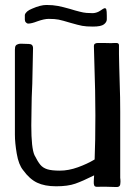

<svg xmlns="http://www.w3.org/2000/svg" viewBox="-20 -744 549 773"><path d="M374 8Q362 9 359.5 3Q357 -3 357.5 -11.5Q358 -20 358 -24L359 -38Q313 -15 283 -4.5Q253 6 206 6Q160 6 129.5 -8.5Q99 -23 73 -59Q55 -81 47.5 -125Q40 -169 40 -202V-376V-544Q40 -556 43.5 -560.5Q47 -565 55 -567Q58 -568 66 -568L96 -567Q113 -567 113 -550L110 -407Q107 -347 107 -309L106 -239Q106 -147 119 -119Q132 -93 142.5 -80.5Q153 -68 170.5 -62.5Q188 -57 221 -57Q256 -57 293.5 -70.5Q331 -84 361 -102Q364 -174 364 -280Q364 -374 360 -486L358 -559Q358 -571 375 -571H396Q404 -571 416 -570.5Q428 -570 443 -571H448Q459 -571 459 -562V-526L460 -478Q465 -319 464 -295V-28Q465 -22 465 -12Q465 0 461.5 4.5Q458 9 449 9Q394 7 374 8ZM264 -652Q231 -662 216 -665Q201 -668 176 -668Q158 -668 130 -658Q107 -649 93 -649Q89 -649 84.5 -653.5Q80 -658 80 -665V-684Q84 -699 109 -709Q143 -724 167 -724Q193 -724 213.5 -720Q234 -716 262 -708L282 -702Q286 -701 301 -697Q316 -693 328.5 -692Q341 -691 354 -691Q371 -692 384.5 -701.5Q398 -711 401 -711Q407 -711 408 -706Q410 -699 410 -681V-666Q410 -655 398.5 -646Q387 -637 354 -637Q327 -637 311 -640Q295 -643 264 -652Z"/></svg>

Font: Barriecito
Style: Regular
Weight: 400
Designer: Pablo Cosgaya & Sergio Jiménez
Foundry: Pablo Cosgaya & Sergio Jiménez
Version: Version 1.001